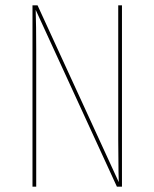

<svg xmlns="http://www.w3.org/2000/svg" viewBox="-20 -701 580 721"><path d="M438 0H419L114 -664Q116 -604 116 -516V0H102V-681H121L426 -17L425 -58L424 -177V-681H438Z"/></svg>

Font: Fira Sans Compressed Hair
Style: Regular
Weight: 100
Width: 1
Designer: bBox Type GmbH & Carrois Corporate GbR & Edenspiekermann AG
Foundry: bBox Type GmbH & Carrois Corporate GbR & Edenspiekermann AG
Version: Version 4.301